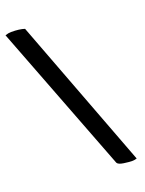

<svg xmlns="http://www.w3.org/2000/svg" viewBox="-203 -823 728 961"><g transform="rotate(-20 161.0 -342.0)"><path d="M355 61Q344 65 329 65Q314 65 286 61Q258 57 252 46L-51 -743Q-34 -749 -19 -749Q25 -749 52 -740Z"/></g></svg>

Font: Lusitana
Style: Bold
Weight: 700
Designer: Ana Paula Megda
Foundry: Ana Paula Megda
Version: Version 1.001; ttfautohint (v1.4.1)